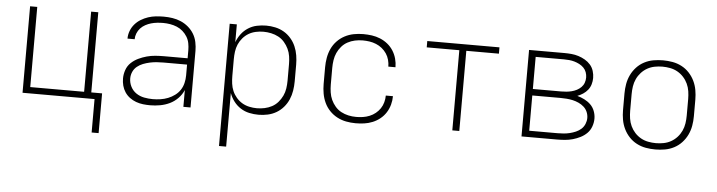

<svg xmlns="http://www.w3.org/2000/svg" viewBox="-46 -731 4292 1150"><g transform="rotate(5 2100.0 -156.5)"><path d="M528 201V0H95V-520H138V-38H462V-520H505V-38H570V201Z M863 8Q841 8 819.5 5.5Q798 3 777.5 -4.5Q757 -12 739.5 -25Q722 -38 710 -56Q698 -74 692.5 -95Q687 -116 687 -138Q687 -164 696 -189.5Q705 -215 724 -233Q743 -251 767 -262.5Q791 -274 816.5 -281Q842 -288 868 -290Q894 -292 920 -292H1062V-340Q1062 -361 1058 -382Q1054 -403 1043 -421Q1032 -439 1016 -453Q1000 -467 980.5 -475Q961 -483 940 -486.5Q919 -490 898 -490Q880 -490 861.5 -488Q843 -486 825.5 -481Q808 -476 791.5 -467Q775 -458 762.5 -444.5Q750 -431 743 -413.5Q736 -396 736 -378H693Q693 -402 701.5 -424.5Q710 -447 725.5 -465Q741 -483 761.5 -495.5Q782 -508 804.5 -515.5Q827 -523 850.5 -525.5Q874 -528 898 -528Q925 -528 951 -524Q977 -520 1001.5 -509.5Q1026 -499 1046.5 -481.5Q1067 -464 1080.5 -441.5Q1094 -419 1099.5 -392.5Q1105 -366 1105 -340V0H1062V-101Q1050 -73 1028.5 -51Q1007 -29 980 -16Q953 -3 923 2.5Q893 8 863 8ZM875 -30Q898 -30 921.5 -33.5Q945 -37 966.5 -45.5Q988 -54 1007 -68Q1026 -82 1038.5 -101Q1051 -120 1056.5 -143Q1062 -166 1062 -189V-254H920Q900 -254 879.5 -252.5Q859 -251 838.5 -246.5Q818 -242 798.5 -234.5Q779 -227 763 -214Q747 -201 738.5 -182Q730 -163 730 -142Q730 -116 742 -92.5Q754 -69 775.5 -54.5Q797 -40 823 -35Q849 -30 875 -30Z M1295 215V-520H1338V-413Q1348 -440 1365 -462.5Q1382 -485 1406 -500.5Q1430 -516 1458 -522Q1486 -528 1514 -528Q1542 -528 1569.5 -522Q1597 -516 1621 -502Q1645 -488 1663.5 -466.5Q1682 -445 1693 -419.5Q1704 -394 1708.5 -366Q1713 -338 1713 -310V-210Q1713 -182 1708.5 -154Q1704 -126 1693 -100.5Q1682 -75 1663.5 -53.5Q1645 -32 1621 -18Q1597 -4 1569.5 2Q1542 8 1514 8Q1486 8 1458 2Q1430 -4 1406 -19.5Q1382 -35 1365 -57.5Q1348 -80 1338 -107V215ZM1501 -30Q1524 -30 1547.5 -35Q1571 -40 1591.5 -51Q1612 -62 1627.5 -80Q1643 -98 1653 -119Q1663 -140 1666.5 -163.5Q1670 -187 1670 -210V-310Q1670 -333 1666.5 -356.5Q1663 -380 1653 -401Q1643 -422 1627.5 -440Q1612 -458 1591.5 -469Q1571 -480 1547.5 -485Q1524 -490 1501 -490Q1478 -490 1455 -485Q1432 -480 1412.5 -468.5Q1393 -457 1377.5 -439Q1362 -421 1353 -400Q1344 -379 1341 -356Q1338 -333 1338 -310V-210Q1338 -187 1341 -164Q1344 -141 1353 -120Q1362 -99 1377.5 -81Q1393 -63 1412.5 -51.5Q1432 -40 1455 -35Q1478 -30 1501 -30Z M2098 8Q2069 8 2040.5 2.5Q2012 -3 1986.5 -16.5Q1961 -30 1941 -51Q1921 -72 1909 -98Q1897 -124 1892 -152.5Q1887 -181 1887 -210V-310Q1887 -339 1892 -367.5Q1897 -396 1909 -422Q1921 -448 1941 -469Q1961 -490 1986.5 -503.5Q2012 -517 2040.5 -522.5Q2069 -528 2098 -528Q2124 -528 2149.5 -524.5Q2175 -521 2199.5 -511Q2224 -501 2244.5 -484.5Q2265 -468 2279 -446Q2293 -424 2300 -398.5Q2307 -373 2307 -347H2264Q2264 -367 2258.5 -387.5Q2253 -408 2241.5 -425Q2230 -442 2214 -455Q2198 -468 2178.5 -476Q2159 -484 2138.5 -487Q2118 -490 2098 -490Q2074 -490 2051 -485Q2028 -480 2007.5 -469Q1987 -458 1971.5 -440Q1956 -422 1946.5 -401Q1937 -380 1933.5 -356.5Q1930 -333 1930 -310V-210Q1930 -187 1933.5 -163.5Q1937 -140 1946.5 -119Q1956 -98 1971.5 -80Q1987 -62 2007.5 -51Q2028 -40 2051 -35Q2074 -30 2098 -30Q2118 -30 2138.5 -33Q2159 -36 2178.5 -44Q2198 -52 2214 -65Q2230 -78 2241.5 -95Q2253 -112 2258.5 -132.5Q2264 -153 2264 -173H2307Q2307 -147 2300 -121.5Q2293 -96 2279 -74Q2265 -52 2244.5 -35.5Q2224 -19 2199.5 -9Q2175 1 2149.5 4.5Q2124 8 2098 8Z M2679 0V-482H2483V-520H2917V-482H2721V0Z M3095 0V-520H3308Q3329 -520 3350.5 -518Q3372 -516 3392.5 -509.5Q3413 -503 3432 -492Q3451 -481 3465 -465Q3479 -449 3485.5 -428Q3492 -407 3492 -386Q3492 -367 3486.5 -348Q3481 -329 3469 -314Q3457 -299 3441 -288.5Q3425 -278 3407 -271Q3429 -265 3450 -254.5Q3471 -244 3487.5 -228Q3504 -212 3512.5 -189.5Q3521 -167 3521 -144Q3521 -120 3512.5 -96.5Q3504 -73 3487 -56Q3470 -39 3448 -28Q3426 -17 3403 -10.5Q3380 -4 3356 -2Q3332 0 3308 0ZM3138 -289H3308Q3324 -289 3340 -290.5Q3356 -292 3371.5 -296Q3387 -300 3401.5 -307.5Q3416 -315 3427.5 -326.5Q3439 -338 3444.5 -353.5Q3450 -369 3450 -385Q3450 -401 3444.5 -416.5Q3439 -432 3427.5 -443.5Q3416 -455 3401.5 -462.5Q3387 -470 3371.5 -474.5Q3356 -479 3340 -480.5Q3324 -482 3308 -482H3138ZM3138 -38H3308Q3326 -38 3345 -39.5Q3364 -41 3382 -45.5Q3400 -50 3417.5 -57.5Q3435 -65 3449 -77.5Q3463 -90 3470.5 -108Q3478 -126 3478 -144Q3478 -163 3470.5 -180.5Q3463 -198 3449 -210.5Q3435 -223 3417.5 -231Q3400 -239 3382 -243Q3364 -247 3345 -248.5Q3326 -250 3308 -250H3138Z M3900 8Q3871 8 3842.5 3Q3814 -2 3788 -15.5Q3762 -29 3742 -50.5Q3722 -72 3709.5 -98Q3697 -124 3692 -152.5Q3687 -181 3687 -210V-310Q3687 -339 3692 -367.5Q3697 -396 3709.5 -422Q3722 -448 3742 -469.5Q3762 -491 3788 -504.5Q3814 -518 3842.5 -523Q3871 -528 3900 -528Q3929 -528 3957.5 -523Q3986 -518 4012 -504.5Q4038 -491 4058 -469.5Q4078 -448 4090.5 -422Q4103 -396 4108 -367.5Q4113 -339 4113 -310V-210Q4113 -181 4108 -152.5Q4103 -124 4090.5 -98Q4078 -72 4058 -50.5Q4038 -29 4012 -15.5Q3986 -2 3957.5 3Q3929 8 3900 8ZM3900 -30Q3923 -30 3946.5 -34.5Q3970 -39 3990.5 -50.5Q4011 -62 4027 -79.5Q4043 -97 4053 -118.5Q4063 -140 4066.5 -163.5Q4070 -187 4070 -210V-310Q4070 -333 4066.5 -356.5Q4063 -380 4053 -401.5Q4043 -423 4027 -440.5Q4011 -458 3990.5 -469.5Q3970 -481 3946.5 -485.5Q3923 -490 3900 -490Q3877 -490 3853.5 -485.5Q3830 -481 3809.5 -469.5Q3789 -458 3773 -440.5Q3757 -423 3747 -401.5Q3737 -380 3733.5 -356.5Q3730 -333 3730 -310V-210Q3730 -187 3733.5 -163.5Q3737 -140 3747 -118.5Q3757 -97 3773 -79.5Q3789 -62 3809.5 -50.5Q3830 -39 3853.5 -34.5Q3877 -30 3900 -30Z"/></g></svg>

Font: Iosevka SS04 XLt Ex
Style: Regular
Weight: 200
Width: 7
Monospace: yes
Designer: Belleve Invis
Foundry: Belleve Invis
Version: Version 19.0.0; ttfautohint (v1.8.4)